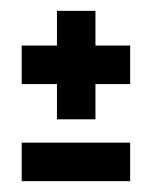

<svg xmlns="http://www.w3.org/2000/svg" viewBox="-20 -365 281 354"><path d="M220 -31H20V-102H220ZM85 -345H156V-281H220V-210H156V-145H85V-210H20V-281H85Z"/></svg>

Font: Googee
Style: Regular
Weight: 400
Designer: Peter Wiegel
Foundry: CATFonts Peter Wiegel
Version: 1.000